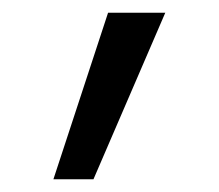

<svg xmlns="http://www.w3.org/2000/svg" viewBox="-20 -715 344 302"><path d="M64 -433 150 -695H240L127 -433Z"/></svg>

Font: Sedus Text
Style: Regular
Weight: 400
Designer: TypeMates
Foundry: TypeMates, Runge Thomsen GbR
Version: Version 4.202;PS 004.202;hotconv 1.0.88;makeotf.lib2.5.64775